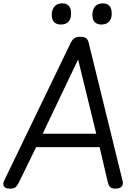

<svg xmlns="http://www.w3.org/2000/svg" viewBox="-29 -1109 801 1143"><path d="M29 14Q3 14 -5.5 0.5Q-14 -13 -4 -34L390 -850Q401 -873 414 -881.5Q427 -890 451 -890Q473 -890 484.5 -881Q496 -872 501 -846L701 -31Q706 -11 695 1.5Q684 14 658 14Q636 14 627.5 5.5Q619 -3 613 -23L564 -233H186L84 -24Q73 -2 63 6Q53 14 29 14ZM225 -313H544L436 -755ZM333 -963Q307 -963 293 -977.5Q279 -992 279 -1021Q279 -1051 295 -1070Q311 -1089 342 -1089Q367 -1089 380.5 -1074.5Q394 -1060 394 -1030Q395 -1000 380 -981.5Q365 -963 333 -963ZM574 -963Q549 -963 535 -977.5Q521 -992 521 -1021Q521 -1051 536.5 -1070Q552 -1089 584 -1089Q608 -1089 622 -1074.5Q636 -1060 636 -1030Q637 -1000 621.5 -981.5Q606 -963 574 -963Z"/></svg>

Font: Playwrite GB S
Style: Italic
Weight: 400
Italic angle: -7°
Designer: Veronika Burian, José Scaglione
Foundry: TypeTogether
Version: Version 1.000